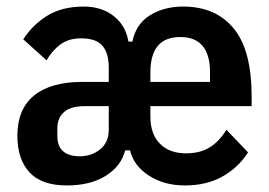

<svg xmlns="http://www.w3.org/2000/svg" viewBox="-20 -554 822 586"><path d="M239 -230Q196 -230 175.5 -212Q155 -194 155 -162V-140Q155 -107 173 -92Q191 -77 223 -77Q260 -77 286 -98.5Q312 -120 312 -158V-230ZM621 -304V-333Q621 -441 530 -441Q439 -441 439 -333V-304ZM548 -86Q591 -86 620.5 -104.5Q650 -123 671 -158L737 -89Q708 -43 659.5 -15.5Q611 12 544 12Q481 12 434.5 -18Q388 -48 377 -95H362Q350 -47 303 -17.5Q256 12 184 12Q107 12 70 -28Q33 -68 33 -140Q33 -221 84 -262.5Q135 -304 231 -304H312V-347Q312 -392 292.5 -414.5Q273 -437 228 -437Q191 -437 166 -419.5Q141 -402 122 -370L51 -434Q80 -479 125 -506.5Q170 -534 236 -534Q290 -534 327 -505Q364 -476 372 -427H384Q395 -481 438 -507.5Q481 -534 539 -534Q638 -534 693 -467.5Q748 -401 748 -260V-230H439V-198Q439 -145 468 -115.5Q497 -86 548 -86Z"/></svg>

Font: IBM Plex Sans Cond SmBld
Style: Regular
Weight: 600
Width: 3
Designer: Mike Abbink, Paul van der Laan, Pieter van Rosmalen
Foundry: Bold Monday
Version: Version 1.3